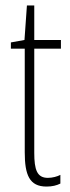

<svg xmlns="http://www.w3.org/2000/svg" viewBox="-20 -676 259 706"><path d="M156 -22C116 -22 106 -52 106 -114V-497H204V-529H106V-656H79L70 -529L20 -520V-497H71V-116C71 -33 88 10 151 10C172 10 188 6 202 -1V-33C191 -27 173 -22 156 -22Z"/></svg>

Font: Noto Sans Bengali ExtraCondensed ExtraLight
Style: Regular
Weight: 200
Width: 2
Designer: Joana Ranito - Universal Thirst; Jelle Bosma - Monotype Design Team
Foundry: Universal Thirst ehf.
Version: Version 3.000